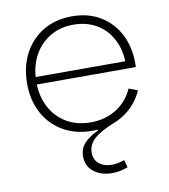

<svg xmlns="http://www.w3.org/2000/svg" viewBox="-84 -610 794 902"><g transform="rotate(-10 313.0 -159.0)"><path d="M322 8.5Q242 8.5 182.5 -26.2Q123 -61 90.2 -122Q57.5 -183 57.5 -263Q57.5 -343.5 90.2 -405.5Q123 -467.5 181.8 -502.8Q240.5 -538 319 -538Q397 -538 454.2 -503.5Q511.5 -469 543 -408.2Q574.5 -347.5 574.5 -268Q574.5 -262.5 574.2 -258.2Q574 -254 574 -251H530Q530.5 -255.5 530.5 -260.5Q530.5 -265.5 530.5 -271.5Q530.5 -338 504.8 -389Q479 -440 431.5 -469Q384 -498 319 -498Q254.5 -498 205.5 -468Q156.5 -438 129 -385Q101.5 -332 101.5 -263Q101.5 -195 129 -142.8Q156.5 -90.5 205.8 -61.2Q255 -32 321.5 -32Q391.5 -32 444.2 -65.5Q497 -99 523 -157.5L565 -141.5Q534 -72 470.2 -31.8Q406.5 8.5 322 8.5ZM85 -251V-286.5H560L572.5 -251ZM444.5 170 454 206Q440 211 421 215.8Q402 220.5 378.5 220.5Q345 220.5 317.5 208.8Q290 197 273.5 174.8Q257 152.5 257 120Q257 83 279.8 57.8Q302.5 32.5 347 11.5V-6L432 -12.5Q362 15.5 331 43Q300 70.5 300 108.5Q300 143 323 162.2Q346 181.5 384.5 181.5Q400.5 181.5 415.8 178Q431 174.5 444.5 170Z"/></g></svg>

Font: Hepta Slab Light
Style: Regular
Weight: 300
Designer: Michael LaGattuta
Foundry: Michael LaGattuta
Version: Version 1.102